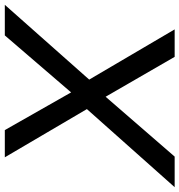

<svg xmlns="http://www.w3.org/2000/svg" viewBox="-30 -751 745 797"><g transform="rotate(-90 342.5 -352.5)"><path d="M-36 0 303 -381V-339L88 -705H201L367 -413H343L594 -705H721L394 -336V-383L619 0H505L327 -308H358L91 0Z"/></g></svg>

Font: Nunito Sans 12pt SemiBold
Style: Italic
Weight: 600
Italic angle: -9°
Designer: Vernon Adams
Foundry: Vernon Adams
Version: Version 3.101;gftools[0.9.27]